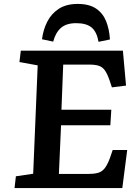

<svg xmlns="http://www.w3.org/2000/svg" viewBox="-20 -958 710 978"><path d="M172 -625 79 -642 86 -700H606L622 -522L550 -513L538 -549Q527 -581 515 -598.5Q503 -616 484.5 -622.5Q466 -629 435 -629H302L293 -399H547L542 -320H291L280 -72H431Q459 -72 479 -77.5Q499 -83 513 -100.5Q527 -118 540 -153L554 -194H628L603 0H54L61 -60L149 -73ZM482 -745Q473 -796 446.5 -818Q420 -840 368 -840Q318 -840 290.5 -816Q263 -792 251 -746L194 -758Q200 -807 221 -848Q242 -889 280 -913.5Q318 -938 376 -938Q434 -938 469 -914.5Q504 -891 520.5 -850Q537 -809 540 -757Z"/></svg>

Font: Literata 7pt SemiBold
Style: Italic
Weight: 600
Italic angle: -2°
Designer: Latin by Veronika Burian and Jose Scaglione. Greek by Irene Vlachou. Cyrillic by Vera Evstafieva
Foundry: TypeTogether
Version: Version 3.002